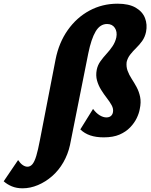

<svg xmlns="http://www.w3.org/2000/svg" viewBox="-215 -731 817 1040"><path d="M-93 289Q-125 289 -150.5 278.5Q-176 268 -195 251L-117 136Q-105 154 -92 163Q-79 172 -66 172Q-51 172 -39.5 158.5Q-28 145 -18.5 113.5Q-9 82 1 29L86 -409Q104 -500 152 -568Q200 -636 269.5 -673.5Q339 -711 422 -711Q483 -711 520 -689.5Q557 -668 570.5 -633Q584 -598 576 -558Q570 -530 555.5 -509.5Q541 -489 523 -471.5Q505 -454 490.5 -435.5Q476 -417 471 -395Q468 -370 476 -348Q484 -326 498 -304.5Q512 -283 525 -259Q538 -235 544 -206Q550 -177 542 -140Q538 -117 525.5 -91Q513 -65 490 -41Q467 -17 432.5 -2Q398 13 347 13Q305 13 274 2.5Q243 -8 220 -30L289 -141Q306 -118 325 -106.5Q344 -95 361 -95Q377 -95 386 -103Q395 -111 397 -124Q400 -142 390 -160.5Q380 -179 364 -199.5Q348 -220 333 -244Q318 -268 310.5 -295Q303 -322 309 -353Q314 -378 329 -399Q344 -420 362 -439.5Q380 -459 394.5 -480.5Q409 -502 415 -528Q421 -559 407 -580Q393 -601 365 -601Q327 -601 303 -560.5Q279 -520 263 -441L164 55Q153 105 128 148.5Q103 192 67.5 223Q32 254 -9.5 271.5Q-51 289 -93 289Z"/></svg>

Font: Ysabeau Black
Style: Italic
Weight: 900
Italic angle: -12°
Version: Version 2.000;gftools[0.9.27.dev2+g8671c4b]